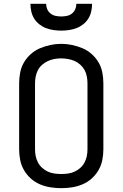

<svg xmlns="http://www.w3.org/2000/svg" viewBox="-20 -975 640 1003"><path d="M300 8Q272 8 243.5 3.5Q215 -1 189 -12Q163 -23 141.5 -42Q120 -61 105.5 -86Q91 -111 85.5 -139Q80 -167 80 -195V-540Q80 -568 85.5 -596.5Q91 -625 105.5 -649.5Q120 -674 141.5 -693Q163 -712 189 -723Q215 -734 243.5 -740Q272 -746 300 -746Q328 -746 356.5 -740Q385 -734 411 -723Q437 -712 458.5 -693Q480 -674 494.5 -649.5Q509 -625 514.5 -596.5Q520 -568 520 -540V-195Q520 -167 514.5 -139Q509 -111 494.5 -86Q480 -61 458.5 -42Q437 -23 411 -12Q385 -1 356.5 3.5Q328 8 300 8ZM300 -66Q318 -66 336 -68.5Q354 -71 370 -78.5Q386 -86 399.5 -98Q413 -110 421.5 -126Q430 -142 433.5 -159.5Q437 -177 437 -195V-540Q437 -558 433.5 -576Q430 -594 421.5 -609.5Q413 -625 399 -637.5Q385 -650 368.5 -657Q352 -664 334 -667Q316 -670 298 -670Q280 -670 262.5 -666.5Q245 -663 229 -655.5Q213 -648 199.5 -636Q186 -624 178 -608.5Q170 -593 166.5 -575.5Q163 -558 163 -540V-195Q163 -177 166.5 -159.5Q170 -142 178.5 -126Q187 -110 200.5 -98Q214 -86 230 -78.5Q246 -71 264 -68.5Q282 -66 300 -66ZM300 -815Q280 -815 259.5 -818Q239 -821 220.5 -828Q202 -835 185.5 -848Q169 -861 158.5 -878Q148 -895 143.5 -915Q139 -935 139 -955H221Q221 -940 227 -926.5Q233 -913 244.5 -904Q256 -895 270.5 -892Q285 -889 300 -889Q315 -889 329.5 -892Q344 -895 355.5 -904Q367 -913 373 -926.5Q379 -940 379 -955H461Q461 -935 456.5 -915Q452 -895 441.5 -878Q431 -861 414.5 -848Q398 -835 379.5 -828Q361 -821 340.5 -818Q320 -815 300 -815Z"/></svg>

Font: Zed Sans Extended
Style: Regular
Weight: 400
Width: 7
Designer: Belleve Invis
Foundry: Belleve Invis
Version: Version 1.0.0; ttfautohint (v1.8.4)